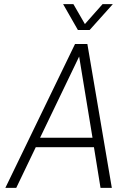

<svg xmlns="http://www.w3.org/2000/svg" viewBox="-20 -914 607 934"><path d="M416 -768 529 -894H479L393 -797L337 -894H287L359 -768ZM469 0H524L405 -700H345L6 0H59L154 -198H437ZM175 -244 365 -639 430 -244Z"/></svg>

Font: Arthouse Owned Light
Style: Italic
Weight: 300
Italic angle: -10°
Designer: Jeremy Tribby
Foundry: Tribby Type
Version: Version 1.000;PS 001.000;hotconv 1.0.88;makeotf.lib2.5.64775